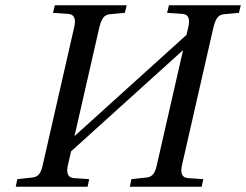

<svg xmlns="http://www.w3.org/2000/svg" viewBox="-20 -712 938 732"><path d="M40 0 46 -29 101 -35Q119 -36 128.5 -47.5Q138 -59 143 -83L263 -609Q274 -656 241 -659L182 -663L189 -692H463L456 -663L401 -658Q383 -657 374 -645Q365 -633 359 -609L264 -193L691 -579L698 -609Q709 -656 676 -659L617 -663L624 -692H898L891 -663L836 -658Q818 -657 809 -645Q800 -633 794 -609L674 -83Q663 -36 696 -33L755 -29L749 0H475L481 -29L536 -35Q554 -36 563.5 -47.5Q573 -59 578 -83L678 -521L251 -135L239 -83Q228 -36 261 -33L320 -29L314 0Z"/></svg>

Font: Heuristica
Style: Italic
Weight: 400
Italic angle: -13°
Version: Version 1.0.2